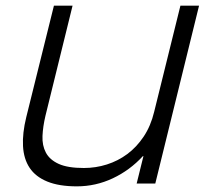

<svg xmlns="http://www.w3.org/2000/svg" viewBox="-20 -650 728 680"><path d="M530 0H464L488 -97H486Q440 -47 379.5 -18.5Q319 10 252 10Q189 10 147.5 -7Q106 -24 85 -55.5Q64 -87 61.5 -132.5Q59 -178 73 -235L171 -630H237L141 -240Q132 -202 130.5 -168.5Q129 -135 142.5 -109.5Q156 -84 188 -69.5Q220 -55 277 -55Q319 -55 358.5 -67.5Q398 -80 431 -104.5Q464 -129 489 -166.5Q514 -204 526 -254L619 -630H685Z"/></svg>

Font: TypoPRO Sinkin Sans
Style: 300 Light Italic
Weight: 300
Italic angle: -112°
Designer: Keith Bates
Foundry: K-Type
Version: Sinkin Sans (version 1.0)  by Keith Bates   •   © 2014   www